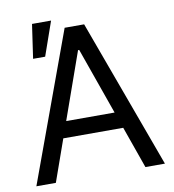

<svg xmlns="http://www.w3.org/2000/svg" viewBox="-83 -824 812 898"><g transform="rotate(-10 322.5 -375.5)"><path d="M17.3 0 276.2 -707.2H368.8L627.8 0H535.2L325.3 -593.2H319.8L109.8 0ZM504.1 -276.2V-198.9H141.6V-276.2ZM129.1 -751.4H219.6L163 -589.8H105.7Z"/></g></svg>

Font: Pretendard Variable
Style: Regular
Weight: 400
Designer: Base glyphs from Inter by Rasmus Andersson; Hangul glyphs from Noto Sans CJK(Source Han Sans) by Jang Soo-young and Kang
Foundry: Kil Hyung-jin
Version: Version 1.100;FEAKit 1.0